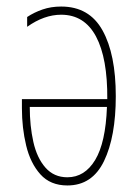

<svg xmlns="http://www.w3.org/2000/svg" viewBox="-20 -557 420 587"><path d="M167 -537Q253 -537 293.5 -464Q334 -391 334 -263Q334 -139 298 -64.5Q262 10 186 10Q134 10 103.5 -24Q73 -58 60 -112Q47 -166 47 -226V-254H308Q309 -379 273.5 -445.5Q238 -512 167 -512Q115 -512 63 -475V-505Q84 -519 110 -528Q136 -537 167 -537ZM71 -230Q71 -172 82 -123Q93 -74 119 -44.5Q145 -15 186 -15Q239 -15 271 -68Q303 -121 307 -230Z"/></svg>

Font: Noto Sans ExtraCondensed Thin
Style: Regular
Weight: 100
Width: 2
Designer: Monotype Design Team
Foundry: Monotype Imaging Inc.
Version: Version 2.013; ttfautohint (v1.8.4.7-5d5b)